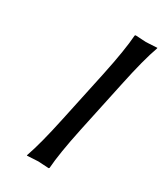

<svg xmlns="http://www.w3.org/2000/svg" viewBox="-167 -716 674 788"><g transform="rotate(30 169.5 -322.5)"><path d="M200.7 -444.8Q228 -574.2 232.9 -645L235.8 -647.9Q237.8 -647.9 286.1 -645Q286.1 -645 338.9 -647.9V-645Q314.5 -577.6 286.6 -444.8L234.4 -200.2Q207 -70.8 202.1 0L199.2 2.9Q197.3 2.9 148.9 0Q148.9 0 96.2 2.9V0Q120.6 -68.8 148.4 -200.2Z"/></g></svg>

Font: Linux Biolinum Capitals O
Style: Italic Samll Caps
Weight: 400
Italic angle: -12°
Designer: Philipp H. Poll
Foundry: Philipp H. Poll
Version: Version 0.6.2